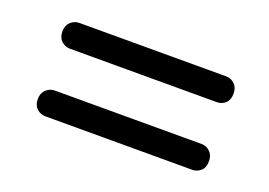

<svg xmlns="http://www.w3.org/2000/svg" viewBox="-51 -582 670 479"><g transform="rotate(20 284.0 -343.0)"><path d="M60.5 -432.5Q60.5 -448.5 70.2 -457.8Q80 -467 93.5 -467H483Q496 -467 505.5 -457.8Q515 -448.5 515 -432.5Q515 -416 505.5 -407.2Q496 -398.5 483 -398.5H93Q80 -398.5 70.2 -407.5Q60.5 -416.5 60.5 -432.5ZM60.5 -253Q60.5 -269 70.2 -278.2Q80 -287.5 93.5 -287.5H483Q496 -287.5 505.5 -278.2Q515 -269 515 -253Q515 -236.5 505.5 -227.8Q496 -219 483 -219H93Q80 -219 70.2 -228Q60.5 -237 60.5 -253Z"/></g></svg>

Font: Fraunces 9pt S000
Style: Bold
Weight: 700
Version: Version 1.000; ttfautohint (v1.8.3)